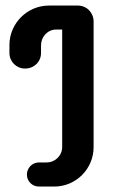

<svg xmlns="http://www.w3.org/2000/svg" viewBox="-20 -684 457 704"><path d="M130.4 -517.6C130.4 -548.8 154.3 -575.7 186 -575.7H208V-145.5C208 -113.3 182.6 -88.4 150.4 -88.4H122.6C98.1 -88.4 78.6 -67.9 78.6 -43.9C78.6 -19.5 98.1 0 122.6 0H179.2C258.8 0 323.2 -64.9 323.2 -144.5V-605C323.2 -637.7 297.9 -663.6 265.6 -663.6H159.2C80.1 -663.6 14.6 -598.6 14.6 -519V-489.7C14.6 -457.5 40.5 -432.6 71.8 -432.6C105 -432.6 130.4 -457.5 130.4 -489.7Z"/></svg>

Font: Supermercado One
Style: Regular
Weight: 400
Designer: James Grieshaber
Foundry: James Grieshaber
Version: Version 1.002